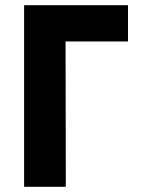

<svg xmlns="http://www.w3.org/2000/svg" viewBox="-20 -723 587 741"><path d="M233 -563H474V-703H73V-2H234Z"/></svg>

Font: Hussar
Style: BoldWeb
Weight: 700
Foundry: Cannot Into Space Fonts
Version: Version 2.00